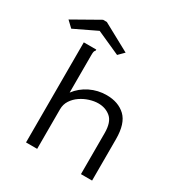

<svg xmlns="http://www.w3.org/2000/svg" viewBox="-249 -969 1041 1105"><g transform="rotate(30 271.0 -416.5)"><path d="M84 -665H167V-658Q161 -652 159.5 -645Q158 -638 158 -621V-374Q191 -418 242 -443Q293 -468 351 -468Q429 -468 476 -423.5Q523 -379 523 -275V0H449V-273Q449 -345 415.5 -374Q382 -403 333 -403Q306 -403 275.5 -393.5Q245 -384 218.5 -366Q192 -348 175 -322Q158 -296 158 -263V0H84ZM-18 -697 -58 -735 115 -833H140L322 -734L286 -698L130 -768Z"/></g></svg>

Font: Inconsolata Expanded
Style: Regular
Weight: 400
Width: 7
Monospace: yes
Designer: Raph Levien, Cyreal, Brenton Simpson
Foundry: Raph Levien, Cyreal, Google
Version: Version 3.000; ttfautohint (v1.8.2.53-6de2)